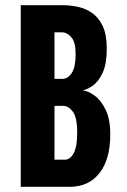

<svg xmlns="http://www.w3.org/2000/svg" viewBox="-20 -720 490 740"><path d="M60 0V-700H221.5Q249 -700 278.8 -694Q308.5 -688 334.2 -670.5Q360 -653 375.8 -619.8Q391.5 -586.5 391.5 -532Q391.5 -474.5 376 -440.5Q360.5 -406.5 338.8 -390.8Q317 -375 299 -372Q319.5 -369.5 344.2 -351.8Q369 -334 387 -297.5Q405 -261 405 -202Q405 -106 363.5 -53Q322 0 249 0ZM190 -416H220Q242 -416 256.8 -439Q271.5 -462 271.5 -511Q271.5 -558.5 254.5 -577Q237.5 -595.5 220 -595.5H190ZM190 -104.5H229.5Q251 -104.5 264.2 -129.8Q277.5 -155 277.5 -207.5Q277.5 -268 260.5 -290Q243.5 -312 223.5 -312H190Z"/></svg>

Font: Trispace Condensed SemiBold
Style: Regular
Weight: 600
Width: 3
Designer: Tyler Finck
Foundry: Etcetera Type Company
Version: Version 1.210; ttfautohint (v1.8.3)